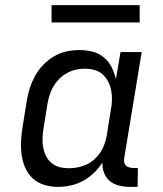

<svg xmlns="http://www.w3.org/2000/svg" viewBox="-20 -724 640 752"><path d="M207 8Q179 8 153 0Q127 -8 108 -25.5Q89 -43 78.5 -67.5Q68 -92 64.5 -119Q61 -146 62.5 -174Q64 -202 69 -230L85 -330Q89 -355 97 -379.5Q105 -404 117.5 -427Q130 -450 149.5 -470Q169 -490 192 -503.5Q215 -517 240.5 -522.5Q266 -528 291 -528Q318 -528 343 -521.5Q368 -515 387 -499Q406 -483 417 -461Q428 -439 434 -414L452 -520H535L467 -108Q465 -99 466 -91Q467 -83 472 -77Q477 -71 485.5 -68.5Q494 -66 503 -66H520L519 8H490Q468 8 447 3Q426 -2 410.5 -14.5Q395 -27 387.5 -47Q380 -67 381 -88Q368 -66 348 -47Q328 -28 305 -15.5Q282 -3 256.5 2.5Q231 8 207 8ZM250 -65Q267 -65 284.5 -68.5Q302 -72 318.5 -79.5Q335 -87 349 -99.5Q363 -112 373 -127Q383 -142 389 -159Q395 -176 398 -193L414 -293Q418 -313 418.5 -332Q419 -351 415.5 -369.5Q412 -388 403.5 -404.5Q395 -421 381.5 -433Q368 -445 349.5 -450Q331 -455 312 -455Q295 -455 277 -451Q259 -447 242.5 -438Q226 -429 212.5 -415.5Q199 -402 189.5 -386Q180 -370 174.5 -352.5Q169 -335 166 -318L150 -218Q147 -199 146.5 -180.5Q146 -162 149.5 -144.5Q153 -127 161 -111.5Q169 -96 182.5 -85Q196 -74 213.5 -69.5Q231 -65 250 -65ZM182 -636V-704H527V-636Z"/></svg>

Font: Iosevka Etoile
Style: Italic
Weight: 400
Italic angle: -9°
Designer: Belleve Invis
Foundry: Belleve Invis
Version: Version 22.1.2; ttfautohint (v1.8.4)